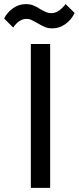

<svg xmlns="http://www.w3.org/2000/svg" viewBox="-72 -914 383 934"><path d="M-8 -780 -52 -824Q-37 -854 -8.5 -874Q20 -894 53 -894Q74 -894 89.5 -888Q105 -882 125 -869Q143 -859 153.5 -854.5Q164 -850 178 -850Q213 -850 247 -894L291 -851Q275 -817 245.5 -796.5Q216 -776 183 -776Q162 -776 146.5 -782.5Q131 -789 111 -801Q93 -811 82 -816.5Q71 -822 56 -822Q21 -822 -8 -780ZM78 -700H172V0H78Z"/></svg>

Font: Haskoy Medium
Style: Regular
Weight: 500
Designer: Ertekin Erdin
Foundry: Ertekin Erdin
Version: Version 1.500; ttfautohint (v1.8.3)